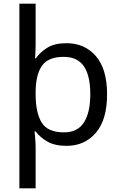

<svg xmlns="http://www.w3.org/2000/svg" viewBox="-20 -780 655 1040"><path d="M560 -269Q560 -132 499.5 -61Q439 10 340 10Q277 10 237 -13Q197 -36 173 -68H167Q168 -61 169.5 -45Q171 -29 172 -12Q173 5 173 16V240H85V-760H173V-536Q173 -522 172 -499.5Q171 -477 170 -464H174Q198 -498 237 -522Q276 -546 340 -546Q439 -546 499.5 -476Q560 -406 560 -269ZM469 -270Q469 -371 434 -421.5Q399 -472 325 -472Q243 -472 209 -426Q175 -380 173 -288V-269Q173 -170 205.5 -116.5Q238 -63 326 -63Q400 -63 434.5 -116.5Q469 -170 469 -270Z"/></svg>

Font: Noto Sans Vithkuqi
Style: Regular
Weight: 400
Version: Version 1.001